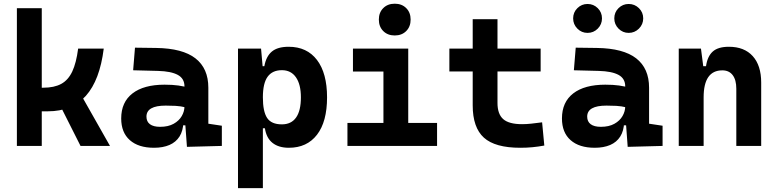

<svg xmlns="http://www.w3.org/2000/svg" viewBox="-20 -776 4142 1021"><path d="M151.4 -184.1V-309.6H210Q268.1 -309.6 305.4 -329.8Q342.8 -350.1 364.3 -395.8Q385.7 -441.4 395.5 -517.6H531.7Q510.7 -349.6 437 -266.8Q363.3 -184.1 234.4 -184.1ZM69.8 0V-732.4H202.1V0ZM408.2 0 281.2 -252 399.4 -292 564.9 0Z M974.1 4.9 962.9 -148.4 960.9 -215.8V-316.9Q960.9 -358.4 925.5 -377.7Q890.1 -397 820.3 -398.9L688 -402.3L697.8 -522.5L810.5 -521Q951.2 -519 1019.5 -465.6Q1087.9 -412.1 1087.9 -309.6V-118.2L1159.7 -107.4V0ZM798.8 9.8Q716.3 9.8 670.4 -30.8Q624.5 -71.3 624.5 -146Q624.5 -232.9 684.6 -279.3Q744.6 -325.7 855 -325.7Q897.5 -325.7 928.5 -321.3Q959.5 -316.9 991.2 -307.6L969.7 -204.6Q938.5 -211.9 913.6 -213.1Q888.7 -214.4 861.3 -214.4Q758.8 -214.4 758.8 -155.8Q758.8 -129.4 777.3 -115.5Q795.9 -101.6 831.5 -101.6Q874.5 -101.6 903.3 -117.7Q932.1 -133.8 946.5 -158.7Q960.9 -183.6 960.9 -210V-242.2L979.5 -109.4H938L955.1 -125Q953.6 -80.1 934.6 -50Q915.5 -20 881.1 -5.1Q846.7 9.8 798.8 9.8Z M1245.6 224.6V-517.6H1368.2L1377.9 -408.2V224.6ZM1516.1 9.8Q1461.9 9.8 1429.2 -16.1Q1396.5 -42 1388.7 -93.8H1342.8L1377.9 -258.3Q1377.9 -183.1 1400.4 -148.9Q1422.9 -114.7 1479 -114.7Q1528.8 -114.7 1554.4 -150.9Q1580.1 -187 1580.1 -258.3Q1580.1 -327.1 1553.7 -365Q1527.3 -402.8 1479 -402.8Q1428.7 -402.8 1403.3 -368.2Q1377.9 -333.5 1377.9 -258.3L1347.7 -423.8H1385.7Q1395 -476.1 1425.5 -501.7Q1456.1 -527.3 1515.1 -527.3Q1612.3 -527.3 1665.8 -457Q1719.2 -386.7 1719.2 -258.3Q1719.2 -128.9 1665.8 -59.6Q1612.3 9.8 1516.1 9.8Z M2019 0V-488.3H2150.9V0ZM1827.6 0V-122.1H2028.8V0ZM2141.1 0V-122.1H2304.2V0ZM1856.9 -395.5V-517.6H2150.9V-395.5ZM2079.1 -587.4Q2041.5 -587.4 2018.1 -610.8Q1994.6 -634.3 1994.6 -671.9Q1994.6 -709.5 2018.1 -732.9Q2041.5 -756.3 2079.1 -756.3Q2116.7 -756.3 2140.1 -732.9Q2163.6 -709.5 2163.6 -671.9Q2163.6 -634.3 2140.1 -610.8Q2116.7 -587.4 2079.1 -587.4Z M2746.6 9.8Q2612.9 9.8 2553.3 -43.9Q2493.7 -97.7 2493.7 -215.8V-283.2H2625.5V-228.5Q2625.5 -169.3 2656 -142.5Q2686.5 -115.7 2756.3 -115.7Q2778.8 -115.7 2804.4 -118.4Q2829.9 -121.1 2862.8 -125.5L2874.5 -2Q2842.3 3.9 2811.7 6.8Q2781.1 9.8 2746.6 9.8ZM2493.7 -252.4V-673.8H2625.5V-252.4ZM2369.6 -396V-517.6H2855V-396Z M3317.9 4.9 3306.6 -148.4 3304.7 -215.8V-316.9Q3304.7 -358.4 3269.3 -377.7Q3233.9 -397 3164.1 -398.9L3031.7 -402.3L3041.5 -522.5L3154.3 -521Q3294.9 -519 3363.3 -465.6Q3431.6 -412.1 3431.6 -309.6V-118.2L3503.4 -107.4V0ZM3142.6 9.8Q3060.1 9.8 3014.2 -30.8Q2968.3 -71.3 2968.3 -146Q2968.3 -232.9 3028.3 -279.3Q3088.4 -325.7 3198.7 -325.7Q3241.2 -325.7 3272.2 -321.3Q3303.2 -316.9 3335 -307.6L3313.5 -204.6Q3282.2 -211.9 3257.3 -213.1Q3232.4 -214.4 3205.1 -214.4Q3102.5 -214.4 3102.5 -155.8Q3102.5 -129.4 3121.1 -115.5Q3139.6 -101.6 3175.3 -101.6Q3218.3 -101.6 3247.1 -117.7Q3275.9 -133.8 3290.3 -158.7Q3304.7 -183.6 3304.7 -210V-242.2L3323.2 -109.4H3281.7L3298.8 -125Q3297.4 -80.1 3278.3 -50Q3259.3 -20 3224.9 -5.1Q3190.4 9.8 3142.6 9.8ZM3323 -601.1Q3291.7 -601.1 3269.1 -623.8Q3246.6 -646.6 3246.6 -678.2Q3246.6 -710.4 3269.1 -732.7Q3291.7 -754.9 3323 -754.9Q3355 -754.9 3377.7 -732.6Q3400.4 -710.3 3400.4 -678.2Q3400.4 -646.6 3377.7 -623.8Q3355 -601.1 3323 -601.1ZM3104.3 -601.1Q3072.8 -601.1 3050.3 -623.8Q3027.8 -646.6 3027.8 -678.2Q3027.8 -710.4 3050.4 -732.7Q3072.9 -754.9 3104.3 -754.9Q3136.2 -754.9 3158.7 -732.6Q3181.2 -710.3 3181.2 -678.2Q3181.2 -646.6 3158.8 -623.8Q3136.4 -601.1 3104.3 -601.1Z M3895.5 0V-304.2Q3895.5 -351.1 3876.2 -376.5Q3856.9 -401.9 3821.1 -401.9Q3721.7 -401.9 3721.7 -258.3L3691.4 -423.8H3734.4Q3741.7 -476.1 3770 -501.7Q3798.3 -527.3 3856 -527.3Q3938 -527.3 3982.9 -477.5Q4027.8 -427.7 4027.8 -336.9V0ZM3589.4 0V-517.6H3707.5L3721.7 -408.2V0Z"/></svg>

Font: Cascadia Mono PL
Style: Regular
Weight: 400
Monospace: yes
Designer: Aaron Bell
Foundry: Saja Typeworks
Version: Version 2102.003